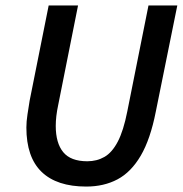

<svg xmlns="http://www.w3.org/2000/svg" viewBox="-20 -674 672 706"><path d="M297 12Q189 12 133 -42Q77 -96 77 -205Q77 -227 81 -253Q85 -279 89 -304L159 -654H267L194 -288Q185 -246 185 -211Q185 -148 212.5 -114.5Q240 -81 301 -81Q336 -81 364 -97Q392 -113 413 -153Q434 -193 448 -264L526 -654H632L553 -264Q533 -162 497.5 -101.5Q462 -41 412 -14.5Q362 12 297 12Z"/></svg>

Font: Source Sans 3 Semibold
Style: Italic
Weight: 600
Italic angle: -11°
Designer: Paul D. Hunt
Foundry: Adobe
Version: Version 3.052;hotconv 1.1.0;makeotfexe 2.6.0